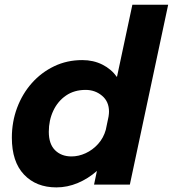

<svg xmlns="http://www.w3.org/2000/svg" viewBox="-20 -802 750 834"><path d="M225 12Q137 12 84.2 -43.8Q31.5 -99.5 31.5 -204Q31.5 -272.5 54.2 -333.5Q77 -394.5 118.2 -441Q159.5 -487.5 215.2 -514.2Q271 -541 337.5 -541Q385.5 -541 424.5 -521.5Q463.5 -502 488 -467.5L555 -781.5H710.5L544 0H388.5L401 -59.5Q363 -26 317.8 -7Q272.5 12 225 12ZM192 -229.5Q192 -176.5 219.2 -149.5Q246.5 -122.5 290.5 -122.5Q321.5 -122.5 352 -136.5Q382.5 -150.5 406 -176.5Q429.5 -202.5 439.5 -238L451.5 -295.5Q453.5 -308.5 453.5 -317Q453.5 -361 423.2 -386.2Q393 -411.5 352 -411.5Q302.5 -411.5 266.8 -387Q231 -362.5 211.5 -321Q192 -279.5 192 -229.5Z"/></svg>

Font: Epilogue
Style: Bold Italic
Weight: 700
Italic angle: -12°
Designer: Tyler Finck
Foundry: Etcetera Type Co
Version: Version 2.111; ttfautohint (v1.8.3)